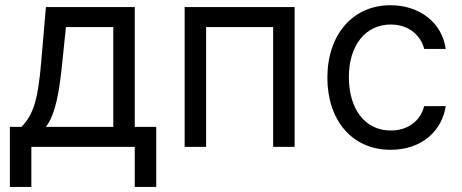

<svg xmlns="http://www.w3.org/2000/svg" viewBox="-20 -573 1804 749"><path d="M18.5 156.2H102.3V0H505.7V156.2H589.5V-78.1H505.7V-545.5H159.1L140.6 -329.5C127.5 -176.8 108 -124.3 63.9 -78.1H18.5ZM159.1 -78.1C197.4 -128.6 211.3 -215.6 223 -329.5L237.2 -467.3H421.9V-78.1Z M700.3 0H784.1V-467.3H1045.5V0H1129.3V-545.5H700.3Z M1504.3 11.4C1625 11.4 1704.5 -62.5 1718.8 -159.1H1634.9C1619.3 -99.4 1569.6 -63.9 1504.3 -63.9C1404.8 -63.9 1340.9 -146.3 1340.9 -272.7C1340.9 -396.3 1406.2 -477.3 1504.3 -477.3C1578.1 -477.3 1622.2 -431.8 1634.9 -382.1H1718.8C1704.5 -484.4 1617.9 -552.6 1502.8 -552.6C1355.1 -552.6 1257.1 -436.1 1257.1 -269.9C1257.1 -106.5 1350.9 11.4 1504.3 11.4Z"/></svg>

Font: Margiela Sans
Style: Regular
Weight: 400
Designer: Stefan Endress, Andreas Faust
Version: Version 1.100;FEAKit 1.0